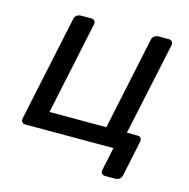

<svg xmlns="http://www.w3.org/2000/svg" viewBox="-97 -615 822 835"><g transform="rotate(15 313.5 -197.0)"><path d="M447.9 126.3Q437.7 126.3 432.9 119.9Q428.1 113.5 430.1 103.3L452 0H55.6Q45.4 0 40.3 -6.4Q35.1 -12.7 37.1 -22.9L137.7 -497.1Q139.7 -507.3 147.7 -513.6Q155.6 -520 165.8 -520H213.2Q223.4 -520 228.2 -513.6Q232.9 -507.3 230.9 -497.1L142.8 -79.9H398.8L486.9 -497.1Q488.9 -507.3 496.9 -513.6Q504.9 -520 515.1 -520H562.4Q572.6 -520 577.4 -513.6Q582.2 -507.3 580.2 -497.1L491.2 -79.9H539.2Q549.4 -79.9 554.2 -73.6Q558.9 -67.2 556.9 -57L523.4 103.3Q521.4 113.5 513.4 119.9Q505.4 126.3 495.2 126.3Z"/></g></svg>

Font: Rubik Light
Style: Italic
Weight: 300
Italic angle: -12°
Designer: Hubert and Fischer
Foundry: Hubert and Fischer
Version: Version 2.300;gftools[0.9.30]